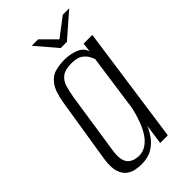

<svg xmlns="http://www.w3.org/2000/svg" viewBox="-203 -695 764 764"><g transform="rotate(-45 178.5 -313.5)"><path d="M114 8Q102 8 84 5Q66 2 50 -9.5Q34 -21 26 -46Q18 -71 25 -116L68 -385Q77 -441 96 -466Q115 -491 140 -497.5Q165 -504 191 -504Q223 -504 251 -493Q279 -482 286 -456L291 -495H340L270 0H227L239 -85Q231 -65 216 -43.5Q201 -22 176.5 -7Q152 8 114 8ZM131 -23Q155 -23 174 -36.5Q193 -50 206 -71Q219 -92 227.5 -115Q236 -138 241 -157Q246 -176 247 -185L280 -419Q278 -425 271.5 -438Q265 -451 249.5 -462.5Q234 -474 201 -474Q166 -474 148.5 -461Q131 -448 124 -425.5Q117 -403 112 -374L72 -109Q68 -79 73 -61.5Q78 -44 89 -36Q100 -28 111.5 -25.5Q123 -23 131 -23ZM214 -547 139 -635H175L235 -575L314 -635H350L249 -547Z"/></g></svg>

Font: Alumni Sans Light
Style: Italic
Weight: 300
Italic angle: -8°
Version: Version 1.016